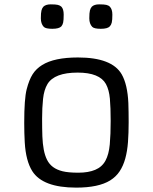

<svg xmlns="http://www.w3.org/2000/svg" viewBox="-20 -856 706 886"><path d="M91.8 -289.1Q91.8 -399.9 103 -443.8Q114.3 -487.8 130.6 -513.4Q147 -539.1 174.8 -556.2Q230.5 -590.8 339.4 -590.8Q496.6 -590.8 541.5 -513.2Q568.4 -466.3 572.3 -380.9Q573.7 -340.3 573.7 -291.5Q573.7 -242.7 570.6 -200.4Q567.4 -158.2 558.1 -124.5Q548.8 -90.8 532.2 -65.7Q515.6 -40.5 488.3 -23.4Q434.6 9.8 331.5 9.8Q177.2 9.8 128.9 -66.4Q99.1 -113.8 94.2 -199.2Q91.8 -240.2 91.8 -289.1ZM468.8 -468.3Q439.5 -521 338.4 -521Q231.4 -521 199.2 -468.3Q183.1 -441.4 178.7 -399.9Q174.3 -358.4 174.3 -309.6Q174.3 -260.7 175.5 -226.8Q176.8 -192.9 181.9 -165.8Q187 -138.7 197 -118.7Q207 -98.6 224.6 -85.4Q242.2 -72.3 268.8 -65.7Q295.4 -59.1 341.6 -59.1Q387.7 -59.1 419.2 -72.3Q450.7 -85.4 466.6 -114.5Q482.4 -143.6 486.6 -189.9Q490.7 -236.3 490.7 -297.9Q490.7 -359.4 487.1 -400.4Q483.4 -441.4 468.8 -468.3ZM445.3 -723.1Q414.6 -723.1 405.8 -731.9Q392.1 -746.1 392.1 -771.5Q392.1 -796.9 395 -807.9Q397.9 -818.8 403.8 -825.2Q415 -835.9 437.7 -835.9Q460.4 -835.9 470.7 -833.5Q481 -831.1 486.8 -825.2Q498.5 -813.5 498.5 -788.3Q498.5 -763.2 495.8 -752.2Q493.2 -741.2 486.8 -734.4Q476.6 -723.1 445.3 -723.1ZM221.7 -723.1Q190.9 -723.1 182.1 -731.9Q168.5 -746.1 168.5 -771.5Q168.5 -796.9 171.4 -807.9Q174.3 -818.8 180.2 -825.2Q191.4 -835.9 214.1 -835.9Q236.8 -835.9 246.8 -833.5Q256.8 -831.1 263.2 -825.2Q273.9 -814 273.9 -788.6Q273.9 -763.2 271.5 -752.2Q269 -741.2 263.2 -734.4Q252.4 -723.1 221.7 -723.1Z"/></svg>

Font: Armata
Style: Regular
Weight: 400
Designer: Viktoriya Grabowska
Foundry: Viktoriya Grabowska
Version: Version 1.003